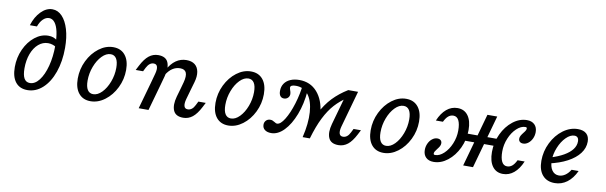

<svg xmlns="http://www.w3.org/2000/svg" viewBox="-45 -1044 4630 1468"><g transform="rotate(10 2270.5 -309.5)"><path d="M63 -146Q63 -219.9 92.3 -284.3Q121.7 -348.7 170.5 -387.4Q219.3 -426.1 275.3 -426.1Q297.2 -426.1 314.8 -419.7Q332.4 -413.3 345.2 -401.1V-350.3Q335.8 -358.4 318.5 -364Q301.3 -369.7 283.2 -369.7Q242 -369.7 208.8 -341.3Q175.5 -312.9 156.5 -262.6Q137.6 -212.3 137.6 -149.9Q137.6 -96.9 152.4 -71Q167.2 -45.2 197 -45.2Q236.4 -45.2 268.9 -87.2Q301.4 -129.3 320.5 -201.8Q339.5 -274.3 339.5 -360.9Q339.5 -423 329.9 -467.7Q320.2 -512.4 301.6 -536.2Q283.1 -559.9 257.3 -559.9Q232.3 -559.9 210.5 -538.7Q188.7 -517.5 175.8 -480.6H121Q141.6 -547.8 182.6 -589.2Q223.5 -630.6 270.5 -630.6Q313.4 -630.6 346.3 -596Q379.2 -561.4 397.7 -499.3Q416.2 -437.2 416.2 -356.3Q416.2 -251.4 386.7 -167.6Q357.2 -83.8 304.7 -36.2Q252.2 11.3 187.2 11.3Q127.7 11.3 95.3 -29.3Q63 -70 63 -146Z M552.3 -143Q552.3 -216.5 584.1 -281.6Q615.9 -346.7 668.3 -386.4Q720.7 -426.1 779.2 -426.1Q838.9 -426.1 872.1 -385.1Q905.3 -344.2 905.3 -271Q905.3 -198.3 873.4 -133.2Q841.6 -68.1 788.8 -28.4Q736.1 11.3 677.6 11.3Q618.6 11.3 585.5 -29.3Q552.3 -69.9 552.3 -143ZM828.4 -274.2Q828.4 -321.6 813.2 -345.6Q798.1 -369.7 769.1 -369.7Q734.3 -369.7 701.9 -336.4Q669.5 -303.2 649.3 -250.2Q629.1 -197.2 629.1 -140.6Q629.1 -93.2 644.3 -69.2Q659.5 -45.2 688.4 -45.2Q723.1 -45.2 755.6 -78.3Q788 -111.5 808.2 -164.6Q828.4 -217.6 828.4 -274.2Z M1104.7 -356.8Q1087.8 -356.8 1074.2 -346Q1060.5 -335.2 1049.3 -313.6L1034.6 -284.2H977.3L995.5 -319.6Q1024.3 -375.6 1056.2 -400.9Q1088.2 -426.1 1128.1 -426.1Q1187.6 -426.1 1205.1 -384.5Q1222.7 -342.9 1203.9 -275.7L1184.9 -206.7H1108.8L1129.2 -281.5Q1138.8 -316.8 1133.1 -336.8Q1127.4 -356.8 1104.7 -356.8ZM1108.8 -206.7H1184.9L1126.8 0H1050.6ZM1310.1 -355.9Q1278.5 -355.9 1251.2 -338.2Q1224 -320.5 1202.7 -285.2L1200.9 -322.7Q1229.7 -375.4 1266.2 -400.8Q1302.6 -426.1 1347.7 -426.1Q1388 -426.1 1412.5 -407.1Q1436.9 -388 1443.3 -352.4Q1449.7 -316.8 1436.1 -269.9L1417.8 -206.7H1341.6L1354.9 -254.9Q1368.4 -305.8 1357.6 -330.9Q1346.8 -355.9 1310.1 -355.9ZM1421.1 -56.6Q1438 -56.6 1452 -67.4Q1466 -78.2 1476.5 -99.8L1491.2 -129.2H1548.5L1530.3 -93.8Q1501.5 -37.8 1469.6 -12.5Q1437.6 12.7 1397.7 12.7Q1338.2 12.7 1320.7 -28.9Q1303.1 -70.5 1321.8 -137.7L1341.6 -206.7H1417.8L1396.6 -131.9Q1386.9 -96.6 1392.7 -76.6Q1398.4 -56.6 1421.1 -56.6Z M1621.7 -143Q1621.7 -216.5 1653.5 -281.6Q1685.3 -346.7 1737.7 -386.4Q1790.1 -426.1 1848.5 -426.1Q1908.3 -426.1 1941.5 -385.1Q1974.6 -344.2 1974.6 -271Q1974.6 -198.3 1942.8 -133.2Q1911 -68.1 1858.2 -28.4Q1805.4 11.3 1747 11.3Q1688 11.3 1654.8 -29.3Q1621.7 -69.9 1621.7 -143ZM1897.8 -274.2Q1897.8 -321.6 1882.6 -345.6Q1867.4 -369.7 1838.5 -369.7Q1803.7 -369.7 1771.3 -336.4Q1738.8 -303.2 1718.7 -250.2Q1698.5 -197.2 1698.5 -140.6Q1698.5 -93.2 1713.7 -69.2Q1728.9 -45.2 1757.7 -45.2Q1792.5 -45.2 1824.9 -78.3Q1857.4 -111.5 1877.6 -164.6Q1897.8 -217.6 1897.8 -274.2Z M2205.6 -377.7Q2184.1 -377.7 2173.3 -372.5Q2162.6 -367.3 2162.6 -356.9Q2162.6 -352.8 2163.8 -348.3Q2165.1 -343.8 2166.8 -338.1Q2169.4 -330.6 2171.6 -322.8Q2173.7 -315 2173.7 -308.1Q2173.7 -289.8 2161.4 -278Q2149 -266.1 2130.6 -266.1Q2112.2 -266.1 2101.9 -279.5Q2091.6 -293 2091.6 -318.4Q2091.6 -351.5 2108.1 -375.8Q2124.5 -400.1 2154.4 -413.1Q2184.4 -426.1 2223.8 -426.1Q2309.3 -426.1 2362.4 -365.7Q2415.4 -305.3 2425 -204.7Q2418.8 -178.5 2411.1 -150.9Q2402.2 -116.1 2394 -79.3Q2385.8 -42.5 2379.2 0H2323.5Q2350.1 -111.2 2344.1 -196.8Q2338.2 -282.4 2302.4 -330.1Q2266.7 -377.7 2205.6 -377.7ZM2012.2 -42.5Q2012.2 -62.1 2024.9 -75.1Q2037.6 -88.1 2057.2 -88.1Q2067.1 -88.1 2073.9 -85.5Q2080.6 -82.9 2091.9 -76.2Q2097 -72.7 2102.3 -70.2Q2107.6 -67.7 2112.5 -67.7Q2139 -67.7 2169.5 -117Q2200 -166.2 2224.1 -244Q2248.2 -321.8 2256.2 -402.4L2299 -354Q2290.9 -252.9 2258.7 -169.1Q2226.4 -85.3 2179.5 -37Q2132.6 11.3 2080.7 11.3Q2049 11.3 2030.6 -3Q2012.2 -17.3 2012.2 -42.5ZM2604.6 -414.8 2612.7 -357.6Q2555.7 -320.4 2515.2 -275.6Q2474.7 -230.9 2441.4 -164.7Q2408 -98.5 2379.2 0H2323.5Q2360.5 -117 2401 -194.9Q2441.6 -272.8 2490.2 -323.6Q2538.8 -374.4 2604.6 -414.8ZM2626 -56.6Q2642.9 -56.6 2656.9 -67.4Q2670.9 -78.2 2681.4 -99.8L2696.1 -129.2H2753.4L2735.2 -93.8Q2706.4 -37.8 2674.5 -12.5Q2642.5 12.7 2602.6 12.7Q2543.1 12.7 2525.6 -28.9Q2508 -70.5 2526.7 -137.7L2604.6 -414.8H2680.7L2601.5 -131.9Q2591.8 -96.6 2597.6 -76.6Q2603.3 -56.6 2626 -56.6Z M2826.5 -143Q2826.5 -216.5 2858.3 -281.6Q2890.1 -346.7 2942.5 -386.4Q2994.9 -426.1 3053.3 -426.1Q3113.1 -426.1 3146.3 -385.1Q3179.5 -344.2 3179.5 -271Q3179.5 -198.3 3147.6 -133.2Q3115.8 -68.1 3063 -28.4Q3010.2 11.3 2951.8 11.3Q2892.8 11.3 2859.6 -29.3Q2826.5 -69.9 2826.5 -143ZM3102.6 -274.2Q3102.6 -321.6 3087.4 -345.6Q3072.3 -369.7 3043.3 -369.7Q3008.5 -369.7 2976.1 -336.4Q2943.7 -303.2 2923.5 -250.2Q2903.3 -197.2 2903.3 -140.6Q2903.3 -93.2 2918.5 -69.2Q2933.7 -45.2 2962.6 -45.2Q2997.3 -45.2 3029.8 -78.3Q3062.2 -111.5 3082.4 -164.6Q3102.6 -217.6 3102.6 -274.2Z M3563.5 -273.5Q3563.5 -199.4 3532.4 -133.5Q3501.3 -67.6 3450 -27.4Q3398.8 12.7 3341.4 12.7Q3303.3 12.7 3281.8 -8.4Q3260.2 -29.5 3260.2 -66.7Q3260.2 -93.3 3271.4 -117.1Q3282.5 -140.9 3301.1 -155Q3319.7 -169.1 3340.2 -169.1Q3356.8 -169.1 3366.3 -160.5Q3375.7 -152 3375.7 -137.2Q3375.7 -124.8 3369.2 -113.2Q3362.6 -101.6 3351 -87.2Q3341.2 -75.2 3336.7 -66.9Q3332.2 -58.5 3332.2 -51.2Q3332.2 -46.2 3335 -43.8Q3337.9 -41.3 3344.4 -41.3Q3378.5 -41.3 3411.9 -72.6Q3445.2 -103.8 3465.9 -153.5Q3486.5 -203.3 3486.5 -255.4Q3486.5 -307.6 3472.4 -334.9Q3458.3 -362.1 3430.9 -362.1Q3409.2 -362.1 3391.9 -347.9Q3374.6 -333.7 3359.3 -302.1H3304.5Q3329.9 -361.9 3367.4 -393.3Q3405 -424.7 3452.1 -424.7Q3505.2 -424.7 3534.3 -384.8Q3563.5 -344.9 3563.5 -273.5ZM3685.3 -413.4H3761.4L3646 0H3569.8ZM3532.3 -245.2H3813.7L3797.6 -188.7H3516.2ZM3768.5 -139.9Q3768.5 -214 3799.6 -279.9Q3830.6 -345.8 3881.9 -386Q3933.1 -426.1 3990.5 -426.1Q4028.6 -426.1 4050.1 -405Q4071.7 -383.9 4071.7 -346.7Q4071.7 -320.1 4060.6 -296.3Q4049.4 -272.5 4030.8 -258.4Q4012.3 -244.3 3991.7 -244.3Q3975.1 -244.3 3965.7 -252.9Q3956.2 -261.4 3956.2 -276.2Q3956.2 -288.6 3962.8 -300.2Q3969.3 -311.8 3980.9 -326.2Q3990.7 -338.1 3995.2 -346.5Q3999.8 -354.8 3999.8 -362.2Q3999.8 -367.2 3996.9 -369.6Q3994.1 -372.1 3987.5 -372.1Q3953.4 -372.1 3920.1 -340.8Q3886.7 -309.6 3866.1 -259.9Q3845.4 -210.1 3845.4 -157.9Q3845.4 -105.8 3859.5 -78.5Q3873.6 -51.3 3901 -51.3Q3922.8 -51.3 3940 -65.5Q3957.3 -79.7 3972.6 -111.3H4027.5Q4002.1 -51.4 3964.5 -20.1Q3926.9 11.3 3879.9 11.3Q3826.8 11.3 3797.6 -28.6Q3768.5 -68.5 3768.5 -139.9Z M4152.3 -139.2Q4152.3 -213.2 4185.1 -279.5Q4217.8 -345.8 4271.9 -386Q4326 -426.1 4386.8 -426.1Q4430.1 -426.1 4453.1 -404.9Q4476 -383.6 4476 -343.6Q4476 -294.8 4444.1 -252.5Q4412.2 -210.2 4352.6 -178.4Q4293 -146.7 4211.8 -129L4212.6 -175Q4274.5 -193.7 4316.7 -218Q4358.8 -242.2 4380.6 -271Q4402.4 -299.9 4402.4 -332.5Q4402.4 -352.4 4393.8 -362.2Q4385.2 -372.1 4368.8 -372.1Q4336.6 -372.1 4304.2 -339.7Q4271.7 -307.3 4250.9 -256.3Q4230 -205.3 4230 -155.1Q4230 -106.7 4249.7 -79Q4269.3 -51.3 4303.2 -51.3Q4328.3 -51.3 4351.5 -67Q4374.7 -82.7 4391.7 -111.3H4446.6Q4418.7 -51.4 4376.3 -20Q4334 11.3 4281.3 11.3Q4220.2 11.3 4186.3 -28.2Q4152.3 -67.7 4152.3 -139.2Z"/></g></svg>

Font: Playfair Micro SmCond SmLight
Style: Italic
Weight: 360
Width: 4
Italic angle: -15.6°
Designer: Claus Eggers Sørensen
Foundry: Claus Eggers Sørensen
Version: Version 2.203;Glyphs 3.3 (3326)